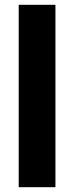

<svg xmlns="http://www.w3.org/2000/svg" viewBox="-20 -780 309 800"><path d="M211 0V-760H58V0Z"/></svg>

Font: Noto Sans Georgian Condensed ExtraBold
Style: Regular
Weight: 800
Width: 3
Designer: Monotype Design Team, Akaki Razmadze
Foundry: Google LLC
Version: Version 2.005